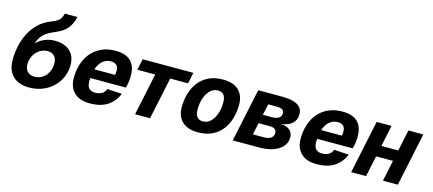

<svg xmlns="http://www.w3.org/2000/svg" viewBox="-56 -1311 4214 1869"><g transform="rotate(15 2051.0 -376.5)"><path d="M264.8 16Q200.4 16 150.3 -7.6Q100.2 -31.2 71.8 -80.4Q43.4 -129.6 43.4 -205.6Q43.4 -270.6 57.3 -339Q71.2 -407.4 102.7 -470.6Q134.2 -533.8 186 -584.1Q237.8 -634.4 312.6 -662.2Q348.2 -675.4 369 -689.8Q389.8 -704.2 400.7 -723.2Q411.6 -742.2 417 -768.4L544.8 -769.4Q530 -700.6 493.7 -654.6Q457.4 -608.6 386.4 -577.8Q346 -560.6 314 -543.4Q282 -526.2 258.6 -501.7Q235.2 -477.2 218.9 -440.1Q202.6 -403 193.6 -345.6L163.4 -348.2Q185.2 -392.6 220.7 -424.2Q256.2 -455.8 300.5 -472.6Q344.8 -489.4 392.2 -489.4Q493.8 -489.4 547.6 -438.3Q601.4 -387.2 601.4 -300.6Q601.4 -234.6 576.7 -177.1Q552 -119.6 506.5 -76.1Q461 -32.6 399.5 -8.3Q338 16 264.8 16ZM290.4 -99.4Q334.4 -99.4 369.2 -121.8Q404 -144.2 424.4 -184Q444.8 -223.8 444.8 -276.6Q444.8 -320.6 420.5 -347Q396.2 -373.4 353 -373.4Q318.2 -373.4 289.2 -359.4Q260.2 -345.4 238.6 -321.1Q217 -296.8 205.2 -264.9Q193.4 -233 193.4 -197.8Q193.4 -152.8 218.9 -126.1Q244.4 -99.4 290.4 -99.4Z M876.4 12Q772 12 718 -42.2Q664 -96.4 664 -186.8Q664 -264.8 685.6 -330.9Q707.2 -397 749.2 -445.6Q791.2 -494.2 852.2 -521.1Q913.2 -548 991.6 -548Q1058.2 -548 1103.3 -526.4Q1148.4 -504.8 1171.8 -461.3Q1195.2 -417.8 1195.2 -352.8Q1195.2 -319.4 1190.6 -286.5Q1186 -253.6 1178 -227.6H796.6L816.2 -319.6H1044.4Q1046.4 -328 1047.4 -338.4Q1048.4 -348.8 1048.4 -362.8Q1048.4 -400.2 1028.5 -418.5Q1008.6 -436.8 974.2 -436.8Q937.4 -436.8 908.2 -419.6Q879 -402.4 859.1 -370.4Q839.2 -338.4 828.6 -293.9Q818 -249.4 818 -195.2Q818 -146.2 839.4 -123.9Q860.8 -101.6 901.2 -101.6Q939.4 -101.6 967.8 -117.6Q996.2 -133.6 1007.2 -167.2L1156.2 -158.4Q1123.2 -77.8 1055.1 -32.9Q987 12 876.4 12Z M1331.6 0 1421.4 -424.2H1241.2L1264.6 -536H1775.4L1752 -424.2H1572.4L1482.6 0Z M1966.8 12Q1861.8 12 1807.2 -40.3Q1752.6 -92.6 1752.6 -183.6Q1752.6 -257 1771.7 -322.7Q1790.8 -388.4 1830.3 -439.2Q1869.8 -490 1930.1 -519Q1990.4 -548 2072.4 -548Q2178 -548 2232.1 -495.9Q2286.2 -443.8 2286.2 -351.8Q2286.2 -278.4 2267.1 -212.7Q2248 -147 2208.7 -96.5Q2169.4 -46 2109.3 -17Q2049.2 12 1966.8 12ZM1987.2 -103.4Q2030 -103.4 2062.4 -134.2Q2094.8 -165 2113.2 -217.1Q2131.6 -269.2 2131.6 -333Q2131.6 -383.4 2111.7 -408Q2091.8 -432.6 2052 -432.6Q2009.2 -432.6 1976.3 -401.5Q1943.4 -370.4 1925.3 -318.3Q1907.2 -266.2 1907.2 -202.4Q1907.2 -151.6 1927.8 -127.5Q1948.4 -103.4 1987.2 -103.4Z M2316 0 2429.2 -536H2673.2Q2773.4 -536 2825.5 -505.5Q2877.6 -475 2877.6 -413.2Q2877.6 -372.6 2858.3 -342.8Q2839 -313 2803.9 -296.4Q2768.8 -279.8 2721.4 -276.8L2721.8 -277.2Q2783.8 -274.2 2816.6 -246.9Q2849.4 -219.6 2849.4 -172.6Q2849.4 -129.6 2827.9 -97.2Q2806.4 -64.8 2769.9 -43.1Q2733.4 -21.4 2686.7 -10.7Q2640 0 2589.6 0ZM2490 -107.6H2602.2Q2644.4 -107.6 2670.8 -124.4Q2697.2 -141.2 2697.2 -178Q2697.2 -201.2 2679.6 -214.2Q2662 -227.2 2627.8 -227.2H2515.6ZM2534.6 -316.8H2623.8Q2654.2 -316.8 2675.5 -323.8Q2696.8 -330.8 2708.1 -345.2Q2719.4 -359.6 2719.4 -382.6Q2719.4 -404.8 2701.8 -416.6Q2684.2 -428.4 2648 -428.4H2558.8Z M3162.4 12Q3058 12 3004 -42.2Q2950 -96.4 2950 -186.8Q2950 -264.8 2971.6 -330.9Q2993.2 -397 3035.2 -445.6Q3077.2 -494.2 3138.2 -521.1Q3199.2 -548 3277.6 -548Q3344.2 -548 3389.3 -526.4Q3434.4 -504.8 3457.8 -461.3Q3481.2 -417.8 3481.2 -352.8Q3481.2 -319.4 3476.6 -286.5Q3472 -253.6 3464 -227.6H3082.6L3102.2 -319.6H3330.4Q3332.4 -328 3333.4 -338.4Q3334.4 -348.8 3334.4 -362.8Q3334.4 -400.2 3314.5 -418.5Q3294.6 -436.8 3260.2 -436.8Q3223.4 -436.8 3194.2 -419.6Q3165 -402.4 3145.1 -370.4Q3125.2 -338.4 3114.6 -293.9Q3104 -249.4 3104 -195.2Q3104 -146.2 3125.4 -123.9Q3146.8 -101.6 3187.2 -101.6Q3225.4 -101.6 3253.8 -117.6Q3282.2 -133.6 3293.2 -167.2L3442.2 -158.4Q3409.2 -77.8 3341.1 -32.9Q3273 12 3162.4 12Z M3509.6 0 3622.8 -536.6H3772.8L3659.6 0ZM3829.8 0 3943 -536H4093L3979.8 0ZM3589.8 -211.4 3613.6 -322.6H3999L3975.2 -211.4Z"/></g></svg>

Font: Geist
Style: Italic
Weight: 400
Italic angle: -12°
Designer: Basement.studio, Andrés Briganti, Mateo Zaragoza
Foundry: Basement.studio, Vercel, Andrés Briganti, Guido Ferreyra, Mateo Zaragoza
Version: Version 1.500